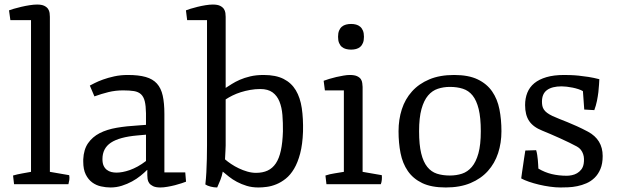

<svg xmlns="http://www.w3.org/2000/svg" viewBox="-20 -806 2700 840"><path d="M37.1 -38.1Q55.7 -43.5 76.4 -47.1Q97.2 -50.8 115.7 -54.2V-717.8H25.4L19.5 -760.7Q25.4 -763.2 40.3 -767.6Q55.2 -772 73 -776.1Q90.8 -780.3 109.4 -783.2Q127.9 -786.1 142.1 -786.1Q162.6 -786.1 173.8 -780.5Q185.1 -774.9 190.4 -766.8Q195.8 -758.8 197 -749.3Q198.2 -739.7 198.2 -732.4V-54.2L282.7 -39.6Q284.7 -28.8 283.2 -18.6Q281.7 -8.3 279.3 0H41.5Z M344.2 -108.9Q346.2 -151.9 365.2 -179.4Q384.3 -207 416 -223.4Q447.8 -239.7 491 -247.1Q534.2 -254.4 585.4 -257.3L618.7 -259.8V-310.5Q618.2 -343.3 613.3 -363Q608.4 -382.8 596.9 -393.6Q585.4 -404.3 566.2 -407.5Q546.9 -410.6 518.6 -410.6Q485.4 -410.6 454.6 -403.1Q423.8 -395.5 393.1 -384.3L373 -431.6Q379.4 -435.1 394.3 -442.6Q409.2 -450.2 430.7 -458Q452.1 -465.8 479.7 -471.9Q507.3 -478 539.6 -478Q586.4 -478 617.4 -469.2Q648.4 -460.4 666.5 -440.4Q684.6 -420.4 691.9 -387.7Q699.2 -355 699.2 -307.1V-51.8H790.5L793.9 -11.2Q788.1 -8.8 774.9 -4.4Q761.7 0 745.6 4.2Q729.5 8.3 712.4 11.2Q695.3 14.2 681.6 14.2Q661.1 14.2 649.7 8.5Q638.2 2.9 632.6 -5.1Q627 -13.2 625.7 -22.7Q624.5 -32.2 624.5 -39.6V-62.5H623.5Q611.8 -50.8 595 -37.1Q578.1 -23.4 557.6 -12.2Q537.1 -1 513.2 6.6Q489.3 14.2 463.4 14.2Q443.4 14.2 422.1 9.5Q400.9 4.9 383.5 -7.8Q366.2 -20.5 355.2 -42.5Q344.2 -64.5 344.2 -99.1ZM428.2 -109.9Q428.2 -92.3 433.3 -81.1Q438.5 -69.8 447.3 -63Q456.1 -56.2 467 -53.5Q478 -50.8 489.7 -50.8Q502 -50.8 516.6 -53.5Q531.2 -56.2 547.9 -62Q564.5 -67.9 582.3 -77.6Q600.1 -87.4 618.7 -101.6V-216.8L580.6 -213.4Q502.4 -206.5 465.3 -181.9Q428.2 -157.2 428.2 -109.9Z M878.4 1Q881.3 -23.9 882.8 -52.5Q884.3 -81.1 885 -110.8Q885.7 -140.6 885.7 -170.9Q885.7 -201.2 885.7 -230V-717.8H798.8L793.5 -760.7Q799.3 -763.2 813.2 -767.6Q827.1 -772 844.2 -776.1Q861.3 -780.3 879.2 -783.2Q897 -786.1 911.1 -786.1Q931.6 -786.1 942.9 -780.5Q954.1 -774.9 959.5 -766.8Q964.8 -758.8 966.1 -749.3Q967.3 -739.7 967.3 -732.4V-421.4Q979 -428.7 994.1 -438.5Q1009.3 -448.2 1029.3 -457Q1049.3 -465.8 1075 -471.9Q1100.6 -478 1133.8 -478Q1186.5 -478 1220.7 -460.7Q1254.9 -443.4 1274.2 -411.1Q1293.5 -378.9 1300.3 -333Q1307.1 -287.1 1305.7 -230Q1303.7 -174.3 1293.2 -134.5Q1282.7 -94.7 1266.6 -67.6Q1250.5 -40.5 1230.2 -24.4Q1210 -8.3 1189 0.2Q1168 8.8 1147.7 11.5Q1127.4 14.2 1110.8 14.2Q1082.5 14.2 1059.3 7.1Q1036.1 0 1016.8 -10.3Q997.6 -20.5 982.2 -32.7Q966.8 -44.9 954.6 -55.2Q951.2 -36.6 944.3 -19Q937.5 -1.5 930.2 14.2Q916 14.2 901.6 10.5Q887.2 6.8 878.4 1ZM964.4 -108.9Q975.6 -99.1 991.2 -88.6Q1006.8 -78.1 1024.7 -69.6Q1042.5 -61 1062 -55.4Q1081.5 -49.8 1100.1 -49.8Q1129.4 -49.8 1150.9 -59.8Q1172.4 -69.8 1186.8 -91.3Q1201.2 -112.8 1208.7 -147.2Q1216.3 -181.6 1217.8 -231Q1218.3 -269 1215.6 -302.7Q1212.9 -336.4 1202.6 -361.8Q1192.4 -387.2 1172.4 -401.9Q1152.3 -416.5 1118.7 -416.5Q1096.2 -416.5 1074.5 -412.6Q1052.7 -408.7 1033.4 -402.6Q1014.2 -396.5 997.3 -388.2Q980.5 -379.9 967.3 -371.1V-169.4Q967.3 -161.1 966.3 -145Q965.3 -128.9 964.4 -108.9Z M1516.1 -588.9Q1504.4 -588.9 1493.9 -591.6Q1483.4 -594.2 1475.6 -600.8Q1467.8 -607.4 1463.4 -618.2Q1459 -628.9 1459 -645Q1459 -661.1 1463.4 -671.9Q1467.8 -682.6 1475.6 -689.2Q1483.4 -695.8 1493.9 -698.5Q1504.4 -701.2 1516.1 -701.2Q1527.8 -701.2 1537.8 -698.5Q1547.9 -695.8 1555.7 -689.2Q1563.5 -682.6 1567.9 -671.9Q1572.3 -661.1 1572.3 -645Q1572.3 -628.9 1567.9 -618.2Q1563.5 -607.4 1555.7 -600.8Q1547.9 -594.2 1537.8 -591.6Q1527.8 -588.9 1516.1 -588.9ZM1403.8 -38.1Q1422.4 -44.4 1444.1 -47.6Q1465.8 -50.8 1484.4 -54.2V-410.6H1401.4L1396 -452.6Q1405.3 -456.1 1420.2 -460.7Q1435.1 -465.3 1451.2 -469Q1467.3 -472.7 1482.9 -475.3Q1498.5 -478 1509.8 -478Q1530.8 -478 1542.2 -472.7Q1553.7 -467.3 1558.8 -459.5Q1564 -451.7 1564.9 -442.4Q1565.9 -433.1 1566.4 -425.8V-54.2L1650.4 -39.6Q1651.4 -29.8 1650.4 -19Q1649.4 -8.3 1646 0H1408.2Z M1723.6 -231.9Q1723.6 -283.2 1738 -327.9Q1752.4 -372.6 1782.5 -406Q1812.5 -439.5 1858.2 -458.7Q1903.8 -478 1966.8 -478Q2029.8 -478 2069.8 -458.7Q2109.9 -439.5 2133.1 -406Q2156.2 -372.6 2165 -327.9Q2173.8 -283.2 2173.8 -231.9Q2173.8 -180.7 2159.2 -136Q2144.5 -91.3 2114.5 -57.9Q2084.5 -24.4 2038.6 -5.1Q1992.7 14.2 1930.2 14.2Q1867.2 14.2 1827.1 -5.1Q1787.1 -24.4 1764.2 -57.9Q1741.2 -91.3 1732.4 -136Q1723.6 -180.7 1723.6 -231.9ZM1813.5 -231.9Q1813.5 -172.4 1822.8 -134.8Q1832 -97.2 1849.4 -75.7Q1866.7 -54.2 1891.6 -46.1Q1916.5 -38.1 1948.2 -38.1Q1976.6 -38.1 2001.2 -46.1Q2025.9 -54.2 2044.2 -75.7Q2062.5 -97.2 2073 -134.8Q2083.5 -172.4 2083.5 -231.9Q2083.5 -291 2074.2 -328.9Q2064.9 -366.7 2047.6 -388.2Q2030.3 -409.7 2005.1 -417.7Q1980 -425.8 1948.2 -425.8Q1920.4 -425.8 1895.8 -417.7Q1871.1 -409.7 1852.8 -388.2Q1834.5 -366.7 1824 -328.9Q1813.5 -291 1813.5 -231.9Z M2260.3 -25.4Q2262.2 -41.5 2264.4 -55.4Q2266.6 -69.3 2268.6 -83.5Q2270.5 -97.7 2272.9 -113Q2275.4 -128.4 2278.3 -147.5L2325.7 -148.9Q2328.6 -139.2 2330.3 -128.2Q2332 -117.2 2333 -106.4Q2334 -95.7 2334.5 -85.7Q2335 -75.7 2335.4 -68.4Q2363.3 -51.8 2394 -44.4Q2424.8 -37.1 2460 -37.1Q2470.2 -37.1 2482.2 -39.6Q2494.1 -42 2504.6 -48.1Q2515.1 -54.2 2523.2 -64.5Q2531.2 -74.7 2533.7 -90.3Q2535.2 -100.1 2534.9 -110.8Q2534.7 -121.6 2531.2 -131.8Q2527.8 -142.1 2521.2 -150.6Q2514.6 -159.2 2503.9 -165Q2490.7 -172.4 2470.9 -181.9Q2451.2 -191.4 2429.7 -201.2Q2408.2 -210.9 2387.7 -219.7Q2367.2 -228.5 2352.5 -234.4Q2313 -250 2295.2 -276.4Q2277.3 -302.7 2277.3 -346.2Q2277.3 -376 2287.1 -400.4Q2296.9 -424.8 2317.6 -441.9Q2338.4 -459 2370.8 -468.5Q2403.3 -478 2448.2 -478Q2458.5 -478 2474.9 -477.5Q2491.2 -477.1 2511.2 -475.1Q2531.2 -473.1 2554.4 -469.5Q2577.6 -465.8 2602.1 -459.5Q2601.6 -451.2 2600.8 -436.3Q2600.1 -421.4 2597.9 -403.1Q2595.7 -384.8 2591.6 -364.3Q2587.4 -343.8 2580.1 -324.2L2536.1 -326.7L2530.3 -407.2Q2522.5 -412.1 2510.5 -416Q2498.5 -419.9 2485.4 -422.6Q2472.2 -425.3 2459.2 -426.8Q2446.3 -428.2 2437 -428.2Q2395.5 -428.2 2373.3 -412.1Q2351.1 -396 2351.1 -361.3Q2351.1 -351.1 2352.8 -342.8Q2354.5 -334.5 2359.4 -326.9Q2364.3 -319.3 2373.3 -312.5Q2382.3 -305.7 2396.5 -298.8Q2411.1 -292 2427.5 -285.6Q2443.8 -279.3 2462.9 -271.5Q2481.9 -263.7 2504.2 -253.7Q2526.4 -243.7 2552.2 -230Q2616.7 -195.3 2616.7 -123.5Q2616.7 -89.8 2606.9 -66.7Q2597.2 -43.5 2581.3 -28.1Q2565.4 -12.7 2545.7 -4.2Q2525.9 4.4 2505.4 8.5Q2484.9 12.7 2465.6 13.4Q2446.3 14.2 2432.1 14.2Q2410.6 14.2 2386 10.7Q2361.3 7.3 2337.9 1.7Q2314.5 -3.9 2293.9 -11Q2273.4 -18.1 2260.3 -25.4Z"/></svg>

Font: Fjord
Style: One
Weight: 400
Designer: Viktoriya Grabowska
Foundry: Viktoriya Grabowska
Version: Version 1.002